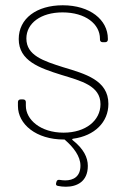

<svg xmlns="http://www.w3.org/2000/svg" viewBox="-20 -525 512 728"><path d="M391 -131C391 -221 303 -245 220 -270C144 -294 80 -315 80 -379C80 -437 135 -478 217 -478C304 -478 359 -434 359 -378V-375C359 -369 363 -365 369 -365H379C385 -365 389 -369 389 -375V-378C389 -450 321 -505 218 -505C119 -505 51 -455 51 -377C51 -294 130 -267 213 -241C288 -218 361 -200 361 -130C361 -68 305 -22 221 -22C134 -22 78 -71 78 -124V-138C78 -144 74 -148 68 -148H58C52 -148 48 -144 48 -138V-123C48 -54 117 4 222 4C224 4 226 4 227 6C258 33 285 67 285 103C285 144 259 159 227 159C220 159 213 158 206 157C199 156 195 159 194 165L193 168C191 175 193 179 200 180C209 182 220 183 230 183C271 183 313 164 313 104C313 72 297 39 255 6C253 4 253 2 257 1C339 -10 391 -62 391 -131Z"/></svg>

Font: Barlow Thin
Style: Regular
Weight: 250
Designer: Jeremy Tribby
Foundry: Tribby Type
Version: Version 1.422;hotconv 1.0.109;makeotfexe 2.5.65596